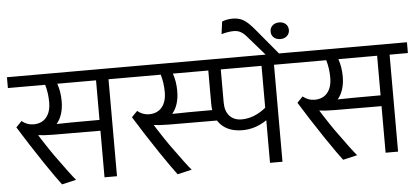

<svg xmlns="http://www.w3.org/2000/svg" viewBox="-66 -1005 2518 1150"><g transform="rotate(-5 1192.5 -430.0)"><path d="M705 -583H595V0H520V-280Q297 -280 234.5 -281Q172 -282 150 -286H146L165 -256Q205 -194 229 -160Q323 -29 349 0L263 20Q237 -13 165 -119Q126 -177 86.5 -238.5Q47 -300 20 -344L54 -379Q86 -353 124 -353Q174 -353 201.5 -386Q229 -419 229 -477Q229 -533 214 -583H-10V-648H705ZM520 -345V-583H287Q304 -535 304 -477Q304 -393 262 -343Q315 -345 520 -345Z M1135 -583H982Q999 -535 999 -477Q999 -393 957 -343Q1013 -345 1235 -345V-280Q999 -280 933.5 -281Q868 -282 845 -286H841L860 -256Q900 -194 924 -160Q1018 -29 1044 0L958 20Q932 -13 860 -119Q821 -177 781.5 -238.5Q742 -300 715 -344L749 -379Q781 -353 819 -353Q869 -353 896.5 -386Q924 -419 924 -477Q924 -533 909 -583H685V-648H1135Z M1105 -648H1700V-583H1590V0H1515V-256Q1446 -209 1369 -209Q1287 -209 1241 -254.5Q1195 -300 1195 -384V-583H1105ZM1369 -274Q1444 -274 1515 -331V-583H1270V-384Q1270 -332 1296.5 -303Q1323 -274 1369 -274Z M1554 -638 1447 -761Q1428 -784 1409.5 -794.5Q1391 -805 1367 -805Q1334 -805 1293 -793L1303 -868Q1333 -880 1367 -880Q1404 -880 1431.5 -864Q1459 -848 1494 -806L1634 -638ZM1587 -783Q1587 -805 1602.5 -819Q1618 -833 1642 -833Q1667 -833 1682 -819Q1697 -805 1697 -783Q1697 -761 1681.5 -747Q1666 -733 1642 -733Q1617 -733 1602 -747Q1587 -761 1587 -783Z M2395 -583H2285V0H2210V-280Q1987 -280 1924.5 -281Q1862 -282 1840 -286H1836L1855 -256Q1895 -194 1919 -160Q2013 -29 2039 0L1953 20Q1927 -13 1855 -119Q1816 -177 1776.5 -238.5Q1737 -300 1710 -344L1744 -379Q1776 -353 1814 -353Q1864 -353 1891.5 -386Q1919 -419 1919 -477Q1919 -533 1904 -583H1680V-648H2395ZM2210 -345V-583H1977Q1994 -535 1994 -477Q1994 -393 1952 -343Q2005 -345 2210 -345Z"/></g></svg>

Font: Madhuban Light
Style: Regular
Weight: 300
Designer: jaikishan Patel
Foundry: MagicType
Version: Version 1.000